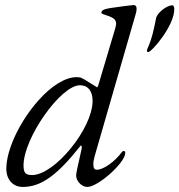

<svg xmlns="http://www.w3.org/2000/svg" viewBox="-20 -725 709 759"><path d="M508 -705C501 -705 456 -699 415 -693C391 -689 381 -684 381 -675C381 -671 381 -671 411 -661C432 -653 439 -645 439 -631C439 -627 439 -627 435 -611L368 -386L364 -379C363 -381 357 -384 339 -395C302 -419 299 -420 282 -420C239 -420 183 -386 131 -327C58 -245 5 -133 5 -58C5 -15 31 14 70 14C142 14 205 -31 297 -147C298 -149 299 -150 300 -150C302 -150 304 -145 303 -139C301 -128 290 -79 285 -57C282 -41 281 -36 281 -31C281 -9 303 14 325 14C368 14 475 -82 475 -120C476 -125 474 -128 469 -128C466 -128 464 -127 461 -123C434 -86 389 -54 363 -54C353 -54 349 -61 349 -76C349 -86 351 -96 354 -107L516 -668C519 -677 520 -684 520 -691C520 -700 516 -705 508 -705ZM661 -704C639 -704 601 -674 597 -653C587 -601 579 -570 567 -542C564 -535 561 -530 561 -525C561 -521 562 -519 566 -519C579 -519 669 -622 669 -689C669 -696 667 -704 661 -704ZM107 -33C81 -33 73 -42 73 -71C73 -179 220 -388 296 -388C328 -388 346 -365 346 -326C346 -217 196 -33 107 -33Z"/></svg>

Font: EB Garamond
Style: Italic
Weight: 400
Italic angle: -17.2°
Designer: Georg Duffner and Octavio Pardo
Foundry: Georg Duffner
Version: Version 1.000;PS 001.000;hotconv 1.0.88;makeotf.lib2.5.64775